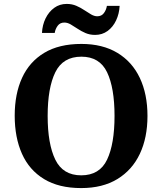

<svg xmlns="http://www.w3.org/2000/svg" viewBox="-20 -949 827 979"><path d="M394 10Q280 10 204.5 -36Q129 -82 92 -165Q55 -248 55 -359Q55 -470 92.5 -552Q130 -634 205.5 -679.5Q281 -725 395 -725Q503 -725 578.5 -679.5Q654 -634 693 -551.5Q732 -469 732 -358Q732 -247 693 -164.5Q654 -82 578.5 -36Q503 10 394 10ZM394 -55Q488 -55 526 -135Q564 -215 564 -358Q564 -501 526 -580.5Q488 -660 395 -660Q301 -660 262 -580.5Q223 -501 223 -358Q223 -215 262 -135Q301 -55 394 -55ZM465 -771Q438 -771 416 -780.5Q394 -790 375.5 -802.5Q357 -815 340.5 -824.5Q324 -834 308 -834Q286 -834 274 -817.5Q262 -801 259 -781H194Q196 -822 212.5 -855.5Q229 -889 256.5 -909Q284 -929 320 -929Q347 -929 369 -919.5Q391 -910 409.5 -897.5Q428 -885 444.5 -875.5Q461 -866 476 -866Q498 -866 510 -882.5Q522 -899 525 -919H590Q588 -879 572 -845Q556 -811 528.5 -791Q501 -771 465 -771Z"/></svg>

Font: Noto Serif
Style: Bold
Weight: 700
Designer: Monotype Design Team
Foundry: Monotype Imaging Inc.
Version: Version 2.014